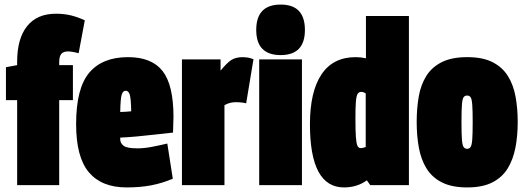

<svg xmlns="http://www.w3.org/2000/svg" viewBox="-20 -810 2296 840"><path d="M55 0V-372H6V-516L55 -525V-540Q55 -641 98.5 -695.5Q142 -750 225 -750Q259 -750 289 -743Q319 -736 351 -721L324 -577Q296 -585 277 -585Q258 -585 248.5 -574.5Q239 -564 239 -537V-525H299V-372H239V0Z M534 10Q425 10 369 -56Q313 -122 313 -267Q313 -424 370.5 -492Q428 -560 540 -560Q644 -560 691.5 -499Q739 -438 739 -298Q739 -286 738 -266Q737 -246 737 -230Q708 -227 665 -222Q622 -217 578.5 -213Q535 -209 506 -208Q506 -205 506 -203.5Q506 -202 506 -200Q506 -184 520.5 -172.5Q535 -161 581 -161Q611 -161 644.5 -167.5Q678 -174 712 -182L736 -28Q688 -8 640.5 1Q593 10 534 10ZM506 -320Q515 -320 528.5 -321Q542 -322 554 -323Q553 -380 547.5 -396.5Q542 -413 530 -413Q518 -413 512.5 -396Q507 -379 506 -320Z M945 -550V-501Q971 -533 990.5 -546.5Q1010 -560 1043 -560Q1051 -560 1062 -558.5Q1073 -557 1089 -551L1057 -358Q1045 -361 1033 -362Q1021 -363 1014 -363Q1001 -363 989 -360.5Q977 -358 962 -350V0H776V-550Z M1208 -569Q1101 -569 1101 -679Q1101 -790 1208 -790Q1314 -790 1314 -679Q1314 -569 1208 -569ZM1114 0V-550H1301V0Z M1600 0 1585 -21Q1542 10 1485 10Q1336 10 1336 -266Q1336 -409 1386.5 -484.5Q1437 -560 1536 -560Q1559 -560 1581 -555V-740H1769V0ZM1580 -167V-401Q1571 -408 1560 -408Q1550 -408 1544.5 -399Q1539 -390 1537 -365.5Q1535 -341 1535 -293Q1535 -239 1537 -210.5Q1539 -182 1544 -172Q1549 -162 1558 -162Q1563 -162 1569.5 -163.5Q1576 -165 1580 -167Z M1803 -276Q1803 -336 1812 -387.5Q1821 -439 1845 -477.5Q1869 -516 1912.5 -538Q1956 -560 2024 -560Q2092 -560 2135 -538Q2178 -516 2202 -477.5Q2226 -439 2235.5 -387.5Q2245 -336 2245 -276Q2245 -216 2235 -164Q2225 -112 2201 -73Q2177 -34 2134 -12Q2091 10 2024 10Q1957 10 1913.5 -12Q1870 -34 1846 -73Q1822 -112 1812.5 -164Q1803 -216 1803 -276ZM1999 -276Q1999 -223 2001 -198.5Q2003 -174 2008.5 -166.5Q2014 -159 2024 -159Q2033 -159 2038.5 -166.5Q2044 -174 2046 -198.5Q2048 -223 2048 -276Q2048 -328 2046 -353Q2044 -378 2038.5 -385Q2033 -392 2024 -392Q2014 -392 2008.5 -385Q2003 -378 2001 -353Q1999 -328 1999 -276Z"/></svg>

Font: Georama Condensed Black
Style: Regular
Weight: 900
Width: 3
Designer: Jean-Baptiste Levee
Foundry: Production Type
Version: Version 1.000